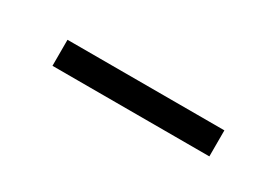

<svg xmlns="http://www.w3.org/2000/svg" viewBox="-17 -369 323 230"><g transform="rotate(30 144.5 -254.0)"><path d="M41 -236V-272H258V-236Z"/></g></svg>

Font: Source Serif 4 60pt
Style: Italic
Weight: 400
Italic angle: -12°
Version: Version 4.004;hotconv 1.0.116;makeotfexe 2.5.65601